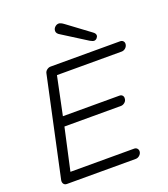

<svg xmlns="http://www.w3.org/2000/svg" viewBox="-158 -999 971 1110"><g transform="rotate(-20 328.0 -444.0)"><path d="M492 -724Q484 -724 468 -733L319 -827Q299 -838 299 -854Q299 -868 309.5 -878Q320 -888 333 -888Q345 -888 365 -873L501 -772Q517 -761 517 -749Q517 -740 509.5 -732Q502 -724 492 -724ZM61 0Q48 0 41.5 -9Q35 -18 37 -31L168 -640Q170 -653 181 -661.5Q192 -670 204 -670H632Q644 -670 651 -662Q658 -654 656 -642Q654 -629 643.5 -620Q633 -611 620 -611H222L173 -376H521Q533 -376 539.5 -368Q546 -360 544 -348Q543 -335 532 -326Q521 -317 509 -317H161L104 -59H496Q508 -59 515 -50.5Q522 -42 520 -30Q518 -18 507.5 -9Q497 0 484 0Z"/></g></svg>

Font: Comic Neue
Style: Italic
Weight: 400
Italic angle: -12°
Designer: Craig Rozynski
Foundry: Craig Rozynski
Version: Version 2.003